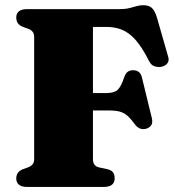

<svg xmlns="http://www.w3.org/2000/svg" viewBox="-20 -736 690 756"><path d="M450.5 -700Q473 -700 489 -704Q505 -708 518 -711.8Q531 -715.5 543.5 -715.5Q567 -715.5 578.8 -704Q590.5 -692.5 598.5 -665L642.5 -511.5Q647 -496 638 -485.5Q629 -475 612.5 -472.5Q600 -471 587.2 -475.5Q574.5 -480 566.5 -496.5Q538.5 -551.5 512.8 -580Q487 -608.5 459.5 -619.2Q432 -630 399 -630H346V-109Q346 -96.5 351.8 -88Q357.5 -79.5 371.5 -76.5L402 -70Q417.5 -66.5 424.5 -58Q431.5 -49.5 431.5 -33Q431.5 -18 421.2 -9Q411 0 389.5 0H86Q64.5 0 54.2 -9Q44 -18 44 -33Q44 -59.5 69.5 -69.5L89 -76.5Q102 -81 108.2 -88.8Q114.5 -96.5 114.5 -109V-591Q114.5 -603.5 108.2 -611.2Q102 -619 89 -623.5L69.5 -630.5Q44 -640.5 44 -667Q44 -682.5 54.2 -691.2Q64.5 -700 86 -700ZM263.5 -369.5H397Q429.5 -369.5 443.2 -382.2Q457 -395 469.5 -433Q474.5 -447.5 483.2 -453.5Q492 -459.5 503.5 -459.5Q532 -459.5 538.5 -432.5L577.5 -272.5Q582 -254.5 576.5 -244.8Q571 -235 558.5 -230Q544.5 -225.5 532.5 -229.5Q520.5 -233.5 510 -248Q495 -268.5 482 -280Q469 -291.5 452.5 -296.2Q436 -301 409.5 -301H263.5Z"/></svg>

Font: Fraunces Black
Style: Regular
Weight: 900
Version: Version 1.000;[b76b70a41]